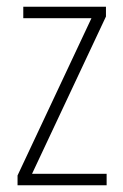

<svg xmlns="http://www.w3.org/2000/svg" viewBox="-20 -549 365 569"><path d="M296 0V-34H75L294 -500V-529H49V-495H251L32 -29V0Z"/></svg>

Font: Noto Sans Devanagari UI Condensed ExtraLight
Style: Regular
Weight: 200
Width: 3
Designer: Jelle Bosma - Monotype Design Team
Foundry: Monotype Imaging Inc.
Version: Version 2.004